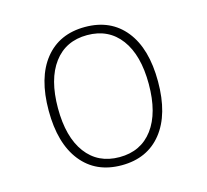

<svg xmlns="http://www.w3.org/2000/svg" viewBox="-92 -705 884 821"><g transform="rotate(-15 350.0 -294.0)"><path d="M350 12Q236 12 172 -68.5Q108 -149 108 -294Q108 -440 172 -520Q236 -600 350 -600Q464 -600 528 -520Q592 -440 592 -294Q592 -149 528 -68.5Q464 12 350 12ZM350 -24Q445 -24 498 -95Q551 -166 551 -294Q551 -422 498 -493Q445 -564 350 -564Q255 -564 202 -493Q149 -422 149 -294Q149 -166 202 -95Q255 -24 350 -24Z"/></g></svg>

Font: Martian Mono Thin
Style: Regular
Weight: 100
Monospace: yes
Designer: Roman Shamin
Foundry: Evil Martians
Version: Version 1.000; ttfautohint (v1.8.4.7-5d5b)